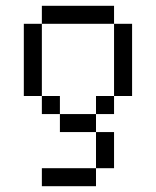

<svg xmlns="http://www.w3.org/2000/svg" viewBox="-20 -520 540 665"><path d="M312.5 62.5H125V125H312.5ZM312.5 62.5H375Q375 62.5 375 -62.5H312.5Q312.5 -62.5 312.5 62.5ZM312.5 -62.5V-125H187.5V-62.5ZM187.5 -125V-187.5H125V-125ZM312.5 -125H375V-187.5H312.5ZM125 -187.5Q125 -187.5 125 -437.5H62.5Q62.5 -437.5 62.5 -187.5ZM375 -187.5H437.5Q437.5 -187.5 437.5 -437.5H375Q375 -437.5 375 -187.5ZM125 -437.5H375V-500H125Z"/></svg>

Font: Unifont
Style: Regular
Weight: 500
Version: Version 13.0.05